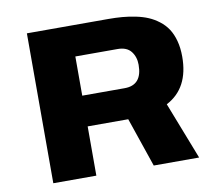

<svg xmlns="http://www.w3.org/2000/svg" viewBox="-77 -792 1005 883"><g transform="rotate(-10 425.0 -350.0)"><path d="M476.5 -230H303.5V0H102.5V-700H482.5Q517.5 -700 547.5 -697.5Q577.5 -695 609.5 -688.5Q641.5 -682 666.8 -671.2Q692 -660.5 715.2 -642.8Q738.5 -625 754 -601.5Q769.5 -578 778.5 -544.8Q787.5 -511.5 787.5 -470.5Q787.5 -323 679.5 -267L783.5 0H571.5L493 -230ZM303.5 -556.5V-373.5H501.5Q583.5 -373.5 583.5 -468.5Q583.5 -505.5 563.5 -531Q543.5 -556.5 500.5 -556.5Z"/></g></svg>

Font: League Mono Wide ExtraBold
Style: Regular
Weight: 800
Width: 8
Designer: Tyler Finck
Foundry: The League of Moveable Type / Tyler Finck
Version: Version 2.210